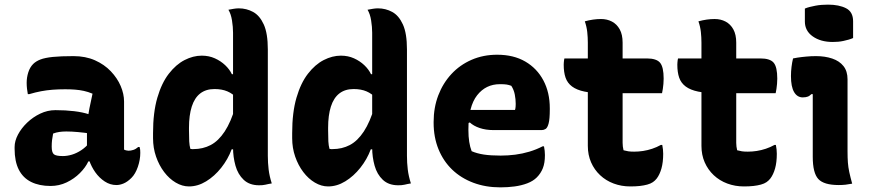

<svg xmlns="http://www.w3.org/2000/svg" viewBox="-20 -792 3750 828"><path d="M515 -354Q515 -334 515 -313.5Q515 -293 515 -273Q515 -253 515 -233Q515 -213 515 -193Q515 -181 515 -169.5Q515 -158 515 -147Q518 -145 524 -143.5Q530 -142 534 -142Q544 -142 555 -145.5Q566 -149 576 -158H582Q584 -151 584.5 -146Q585 -141 585 -133Q585 -103 574.5 -72.5Q564 -42 547 -25Q530 -8 513.5 -1Q497 6 482 6Q455 6 431.5 -9.5Q408 -25 391 -49Q374 -73 364.5 -101Q355 -129 355 -153Q355 -173 355 -192Q355 -211 355 -230Q355 -249 357.5 -272Q360 -295 365.5 -324Q371 -353 379 -388Q360 -396 341.5 -400Q323 -404 303.5 -405.5Q284 -407 261 -407Q231 -407 206 -405Q181 -403 157 -398.5Q133 -394 106 -386H100Q98 -396 96.5 -409Q95 -422 95 -435Q95 -458 102 -480Q109 -502 123 -516Q135 -528 154.5 -535.5Q174 -543 208 -546.5Q242 -550 297 -550Q349 -550 389.5 -532Q430 -514 458 -484.5Q486 -455 500.5 -421Q515 -387 515 -354ZM203 -159Q203 -135 212 -127Q221 -119 251 -119Q270 -119 290 -125Q310 -131 330 -144Q350 -157 367 -178L376 -96H361Q349 -70 324.5 -45.5Q300 -21 267.5 -5.5Q235 10 198 10Q149 10 114 -7.5Q79 -25 61 -60.5Q43 -96 43 -150V-158Q43 -184 57.5 -211.5Q72 -239 97 -263Q122 -287 153.5 -302Q185 -317 219 -317Q263 -317 300 -312.5Q337 -308 364 -299Q391 -290 403 -278Q409 -272 414.5 -262.5Q420 -253 423.5 -239Q427 -225 427 -205Q400 -212 371.5 -216Q343 -220 316 -222.5Q289 -225 266 -225Q250 -225 236 -223Q222 -221 209 -216Q206 -201 204.5 -188Q203 -175 203 -161Z M850 -552Q881 -552 906.5 -540.5Q932 -529 951 -511Q970 -493 980 -472H1002V-368Q984 -388 960.5 -398Q937 -408 905 -408Q868 -408 843.5 -389Q819 -370 807 -332.5Q795 -295 795 -241V-230Q795 -201 796 -182.5Q797 -164 801 -150Q805 -149 808 -149Q811 -149 814 -149Q855 -149 888.5 -166.5Q922 -184 949 -225Q976 -266 996 -334V-148H979Q963 -105 934 -68.5Q905 -32 869 -10Q833 12 795 12Q766 12 738 -4.5Q710 -21 688 -50Q666 -79 653 -116.5Q640 -154 640 -196V-218Q640 -307 658.5 -370.5Q677 -434 708 -474Q739 -514 776 -533Q813 -552 850 -552ZM1010 -756Q1043 -756 1071.5 -740.5Q1100 -725 1117.5 -686.5Q1135 -648 1135 -579Q1135 -519 1135 -461Q1135 -403 1135 -346.5Q1135 -290 1135 -233.5Q1135 -177 1135 -120Q1135 -90 1138.5 -61Q1142 -32 1152 -1Q1145 0 1138 1.5Q1131 3 1124.5 4.5Q1118 6 1111.5 6.5Q1105 7 1097 7Q1056 7 1031 -16.5Q1006 -40 995.5 -77.5Q985 -115 985 -155Q985 -229 985 -290Q985 -351 985 -407Q985 -463 985 -522Q985 -581 985 -651Q985 -676 980.5 -704Q976 -732 965 -750Q971 -751 976.5 -752Q982 -753 987.5 -754Q993 -755 998.5 -755.5Q1004 -756 1010 -756Z M1450 -552Q1481 -552 1506.5 -540.5Q1532 -529 1551 -511Q1570 -493 1580 -472H1602V-368Q1584 -388 1560.5 -398Q1537 -408 1505 -408Q1468 -408 1443.5 -389Q1419 -370 1407 -332.5Q1395 -295 1395 -241V-230Q1395 -201 1396 -182.5Q1397 -164 1401 -150Q1405 -149 1408 -149Q1411 -149 1414 -149Q1455 -149 1488.5 -166.5Q1522 -184 1549 -225Q1576 -266 1596 -334V-148H1579Q1563 -105 1534 -68.5Q1505 -32 1469 -10Q1433 12 1395 12Q1366 12 1338 -4.5Q1310 -21 1288 -50Q1266 -79 1253 -116.5Q1240 -154 1240 -196V-218Q1240 -307 1258.5 -370.5Q1277 -434 1308 -474Q1339 -514 1376 -533Q1413 -552 1450 -552ZM1610 -756Q1643 -756 1671.5 -740.5Q1700 -725 1717.5 -686.5Q1735 -648 1735 -579Q1735 -519 1735 -461Q1735 -403 1735 -346.5Q1735 -290 1735 -233.5Q1735 -177 1735 -120Q1735 -90 1738.5 -61Q1742 -32 1752 -1Q1745 0 1738 1.5Q1731 3 1724.5 4.5Q1718 6 1711.5 6.5Q1705 7 1697 7Q1656 7 1631 -16.5Q1606 -40 1595.5 -77.5Q1585 -115 1585 -155Q1585 -229 1585 -290Q1585 -351 1585 -407Q1585 -463 1585 -522Q1585 -581 1585 -651Q1585 -676 1580.5 -704Q1576 -732 1565 -750Q1571 -751 1576.5 -752Q1582 -753 1587.5 -754Q1593 -755 1598.5 -755.5Q1604 -756 1610 -756Z M2124 -556Q2195 -556 2245.5 -526.5Q2296 -497 2323.5 -445Q2351 -393 2351 -325V-320Q2351 -279 2346 -260Q2341 -241 2333 -236Q2325 -231 2316 -231H2108Q2075 -231 2048.5 -240Q2022 -249 2006 -264L1984 -254L1990 -318H2201Q2203 -324 2203.5 -331.5Q2204 -339 2204 -344Q2204 -364 2200 -384.5Q2196 -405 2185 -422Q2174 -426 2164.5 -427.5Q2155 -429 2136 -429Q2075 -429 2037.5 -381Q2000 -333 2000 -234V-231Q2000 -203 2003.5 -180.5Q2007 -158 2014 -140Q2037 -130 2066.5 -125.5Q2096 -121 2139 -121Q2171 -121 2202 -125Q2233 -129 2263 -138Q2293 -147 2320 -161H2326Q2328 -151 2329 -141.5Q2330 -132 2330 -123Q2330 -89 2321 -66.5Q2312 -44 2295 -27Q2279 -11 2254 -1.5Q2229 8 2199.5 12Q2170 16 2138 16Q2074 16 2021 -4Q1968 -24 1930 -60.5Q1892 -97 1871 -148.5Q1850 -200 1850 -263V-266Q1850 -328 1870 -380.5Q1890 -433 1926.5 -472.5Q1963 -512 2013.5 -534Q2064 -556 2124 -556Z M2414 -540H2769Q2811 -540 2826.5 -521.5Q2842 -503 2842 -453Q2842 -442 2841 -430.5Q2840 -419 2838.5 -409Q2837 -399 2835 -390H2587Q2535 -390 2501 -397Q2467 -404 2447 -419Q2427 -434 2419 -457Q2411 -480 2411 -513Q2411 -518 2411.5 -523Q2412 -528 2412.5 -532.5Q2413 -537 2414 -540ZM2836 -167Q2838 -157 2839 -147.5Q2840 -138 2840 -129Q2840 -92 2832.5 -65.5Q2825 -39 2812 -22Q2805 -13 2795.5 -6.5Q2786 0 2771.5 4Q2757 8 2739 10Q2721 12 2698 12Q2660 12 2626.5 -0.5Q2593 -13 2568 -36.5Q2543 -60 2529 -92Q2515 -124 2515 -163Q2515 -219 2515 -274.5Q2515 -330 2515 -385.5Q2515 -441 2515 -497Q2515 -553 2515 -608Q2515 -631 2512.5 -654Q2510 -677 2502 -700Q2520 -705 2537.5 -707.5Q2555 -710 2572 -710Q2598 -710 2619 -699Q2640 -688 2652.5 -665.5Q2665 -643 2665 -608Q2665 -554 2665 -500Q2665 -446 2665 -392Q2665 -338 2665 -284Q2665 -230 2665 -176Q2665 -168 2666 -160Q2667 -152 2669 -144Q2680 -141 2689.5 -139.5Q2699 -138 2715 -138Q2734 -138 2753.5 -141Q2773 -144 2792.5 -150.5Q2812 -157 2830 -167Z M2904 -540H3259Q3301 -540 3316.5 -521.5Q3332 -503 3332 -453Q3332 -442 3331 -430.5Q3330 -419 3328.5 -409Q3327 -399 3325 -390H3077Q3025 -390 2991 -397Q2957 -404 2937 -419Q2917 -434 2909 -457Q2901 -480 2901 -513Q2901 -518 2901.5 -523Q2902 -528 2902.5 -532.5Q2903 -537 2904 -540ZM3326 -167Q3328 -157 3329 -147.5Q3330 -138 3330 -129Q3330 -92 3322.5 -65.5Q3315 -39 3302 -22Q3295 -13 3285.5 -6.5Q3276 0 3261.5 4Q3247 8 3229 10Q3211 12 3188 12Q3150 12 3116.5 -0.5Q3083 -13 3058 -36.5Q3033 -60 3019 -92Q3005 -124 3005 -163Q3005 -219 3005 -274.5Q3005 -330 3005 -385.5Q3005 -441 3005 -497Q3005 -553 3005 -608Q3005 -631 3002.5 -654Q3000 -677 2992 -700Q3010 -705 3027.5 -707.5Q3045 -710 3062 -710Q3088 -710 3109 -699Q3130 -688 3142.5 -665.5Q3155 -643 3155 -608Q3155 -554 3155 -500Q3155 -446 3155 -392Q3155 -338 3155 -284Q3155 -230 3155 -176Q3155 -168 3156 -160Q3157 -152 3159 -144Q3170 -141 3179.5 -139.5Q3189 -138 3205 -138Q3224 -138 3243.5 -141Q3263 -144 3282.5 -150.5Q3302 -157 3320 -167Z M3485 -116Q3485 -139 3485 -165Q3485 -191 3485 -218.5Q3485 -246 3485 -274.5Q3485 -303 3485 -331Q3485 -359 3485 -386H3479Q3476 -383 3472 -380Q3468 -377 3464 -375.5Q3460 -374 3454.5 -373Q3449 -372 3442 -372Q3418 -372 3404.5 -395Q3391 -418 3391 -464Q3391 -484 3393.5 -504Q3396 -524 3400 -540Q3410 -542 3419 -543.5Q3428 -545 3437.5 -546Q3447 -547 3457 -548Q3467 -549 3477.5 -549.5Q3488 -550 3499 -550Q3538 -550 3569 -539.5Q3600 -529 3617.5 -507Q3635 -485 3635 -450Q3635 -413 3635 -373Q3635 -333 3635 -292.5Q3635 -252 3635 -213Q3635 -174 3635 -139Q3635 -112 3636.5 -91.5Q3638 -71 3642.5 -50Q3647 -29 3655 0Q3640 3 3626.5 4.5Q3613 6 3597 6Q3533 6 3509 -20Q3485 -46 3485 -116ZM3451 -755Q3460 -759 3472 -762Q3484 -765 3497 -767.5Q3510 -770 3524 -771Q3538 -772 3551 -772Q3598 -772 3628.5 -756.5Q3659 -741 3659 -700V-628Q3650 -624 3639.5 -621Q3629 -618 3617.5 -615.5Q3606 -613 3594.5 -612Q3583 -611 3571 -611Q3519 -611 3485 -635Q3451 -659 3451 -699Z"/></svg>

Font: Recursive Casual ExtraBold
Style: Regular
Weight: 800
Version: Version 1.047